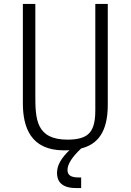

<svg xmlns="http://www.w3.org/2000/svg" viewBox="-20 -750 660 970"><path d="M303 9.5C312.5 9.5 322 9.5 331 8.5C289 49.5 268 84.5 268 124C268 162 287.5 200 363 200H390V146.5H375.5C335.5 146.5 321 132.5 321 109C321 82.5 339.5 47.5 390 0C471.5 -20.5 524.5 -80.5 524.5 -220.5V-730H461.5V-192C461.5 -120.5 445.5 -91 427 -73.5C408.5 -56 376 -44.5 321.5 -44.5C161.5 -44.5 158.5 -150 158.5 -268.5V-730H95.5V-229C95.5 -107.5 134.5 9.5 303 9.5Z"/></svg>

Font: Monaspace Argon ExtraLight
Style: Regular
Weight: 200
Designer: Riley Cran & the Lettermatic Team
Foundry: Lettermatic
Version: Version 1.000 (Monaspace Argon)